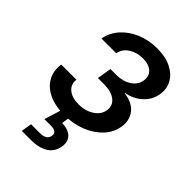

<svg xmlns="http://www.w3.org/2000/svg" viewBox="-218 -623 917 917"><g transform="rotate(45 240.5 -164.0)"><path d="M196.3 7.3Q134.3 7.3 91.3 -13.7Q48.3 -34.7 29.1 -71Q9.8 -107.4 16.6 -153.3H119.1Q114.7 -118.7 139.9 -97.9Q165 -77.1 209.5 -77.1Q239.7 -77.1 264.6 -86.9Q289.6 -96.7 305.7 -113.8Q321.8 -130.9 325.2 -152.8Q331.1 -188 304.2 -209.7Q277.3 -231.4 225.6 -231.4H186L197.8 -304.2H237.3Q281.7 -304.2 312.7 -324.5Q343.8 -344.7 349.1 -378.4Q354.5 -410.6 333.3 -430.4Q312 -450.2 272 -450.2Q231.9 -450.2 201.2 -430.7Q170.4 -411.1 164.1 -377H64.5Q72.8 -422.9 104.2 -457.8Q135.7 -492.7 183.1 -512.5Q230.5 -532.2 286.6 -532.2Q342.3 -532.2 381.3 -512.9Q420.4 -493.7 438.7 -460.7Q457 -427.7 450.2 -386.7Q442.4 -341.8 408.9 -311.5Q375.5 -281.2 327.6 -272.5V-270.5Q385.3 -263.2 411.6 -229Q438 -194.8 429.7 -146Q422.4 -101.6 389.6 -66.9Q356.9 -32.2 306.9 -12.5Q256.8 7.3 196.3 7.3ZM107.4 204.1 116.2 150.4H173.8Q198.2 150.4 210.7 142.8Q223.1 135.3 225.6 119.1Q228.5 103.5 218.5 95.7Q208.5 87.9 184.6 87.9H144L178.2 -22.9H227.5L223.6 0L216.8 41Q260.3 42.5 281 63.5Q301.8 84.5 295.9 120.1Q288.6 163.1 255.4 183.6Q222.2 204.1 168.5 204.1Z"/></g></svg>

Font: Inter 28pt Medium
Style: Italic
Weight: 500
Italic angle: -9.3988°
Designer: Rasmus Andersson
Foundry: rsms
Version: Version 4.001;git-66647c0bb